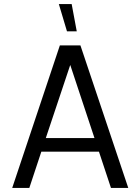

<svg xmlns="http://www.w3.org/2000/svg" viewBox="-20 -923 690 943"><path d="M40 0 274 -700H375L610 0H525L466 -178H183L124 0ZM325 -604 205 -245H444ZM357 -769H309L269 -903H332Z"/></svg>

Font: Kulim Park
Style: Regular
Weight: 400
Designer: Noponies / Dale Sattler
Foundry: Noponies
Version: Version 1.000; ttfautohint (v1.8.3)